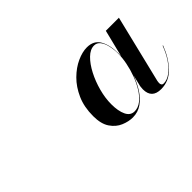

<svg xmlns="http://www.w3.org/2000/svg" viewBox="-45 -957 673 673"><g transform="rotate(-45 292.0 -620.0)"><path d="M453.4 -670.4Q453.4 -664.1 452.9 -657L478 -758H542.8L481.6 -506.6Q481.1 -503.9 480.8 -501Q480.4 -498 480.4 -495.8Q480.4 -490.8 482.9 -487.3Q485.3 -483.8 491.2 -483.8Q508.3 -483.8 525.4 -496.6Q542.5 -509.4 557.2 -531.2Q571.9 -553.1 581.8 -580.4L583.6 -579.8Q566.5 -534.8 538.2 -505.4Q509.9 -476 470.8 -476Q424.6 -476 424.6 -521Q424.6 -527 425.8 -535.4L436.1 -578.4Q426.6 -551.9 411.9 -528.5Q397.1 -505.1 376.8 -490.5Q356.5 -476 330.4 -476Q309.7 -476 287.6 -485.3Q265.4 -494.5 250.2 -516.8Q235 -539 235 -578Q235 -623 250.3 -657.6Q265.7 -692.3 289.7 -716Q313.7 -739.7 340.4 -751.8Q367.1 -764 389.8 -764Q424 -764 438.7 -737.9Q453.4 -711.8 453.4 -670.4ZM452.2 -670.4Q452.2 -691.1 448 -709.5Q443.9 -727.8 435 -739.3Q426.1 -750.8 412 -750.8Q393.1 -750.8 374.8 -733Q356.6 -715.2 341.8 -686.7Q327 -658.2 318.2 -625.4Q309.4 -592.5 309.4 -562.4Q309.4 -528.2 319.4 -507.5Q329.3 -486.8 349.6 -486.8Q367.7 -486.8 383.5 -499.2Q399.2 -511.6 411.9 -532Q424.5 -552.4 433.6 -576.8Q442.6 -601.2 447.4 -625.7Q452.2 -650.2 452.2 -670.4Z"/></g></svg>

Font: Bodoni* 72 Medium
Style: Italic
Weight: 500
Italic angle: -13°
Version: Version 1.002; ttfautohint (v0.97) -l 8 -r 50 -G 200 -x 14 -